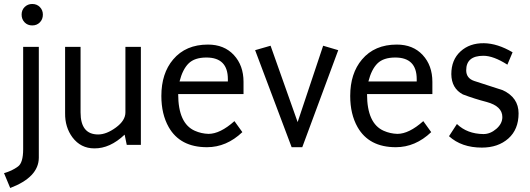

<svg xmlns="http://www.w3.org/2000/svg" viewBox="-33 -732 2677 970"><path d="M129.9 -603.5Q106.4 -603.5 91.3 -619.1Q76.2 -634.8 76.2 -658.2Q76.2 -681.6 91.8 -696.8Q107.4 -711.9 129.9 -711.9Q153.3 -711.9 168.5 -696.3Q183.6 -680.7 183.6 -658.2Q183.6 -634.8 168.5 -619.1Q153.3 -603.5 129.9 -603.5ZM57.6 109.4Q27.3 131.8 -12.7 142.6L18.6 217.8Q162.1 163.1 163.1 65.4V-495.1H84V21.5Q84 90.8 57.6 109.4Z M678.7 0H607.4L596.7 -51.8Q522.5 18.6 443.4 17.6Q375 17.6 333 -38.1Q294.9 -89.8 295.9 -160.2V-495.1H374V-164.1Q374 -52.7 462.9 -52.7Q504.9 -52.7 552.7 -87.9Q600.6 -123 600.6 -164.1V-495.1H678.7Z M867.2 -256.8Q867.2 -108.4 951.2 -71.3Q984.4 -56.6 1020.5 -55.7Q1079.1 -55.7 1151.4 -120.1L1191.4 -64.5Q1111.3 11.7 1012.7 11.7Q877 11.7 819.3 -89.8Q782.2 -155.3 782.2 -247.1Q782.2 -361.3 841.8 -431.6Q905.3 -506.8 1017.6 -506.8Q1099.6 -506.8 1148.4 -454.1Q1197.3 -401.4 1197.3 -318.4V-256.8ZM1118.2 -332Q1118.2 -441.4 1009.8 -441.4Q950.2 -441.4 919.9 -411.6Q889.6 -381.8 874 -320.3H1118.2Z M1494.1 11.7H1440.4L1255.9 -478.5L1334 -501L1470.7 -115.2L1599.6 -501L1675.8 -478.5Z M1821.3 -256.8Q1821.3 -108.4 1905.3 -71.3Q1938.5 -56.6 1974.6 -55.7Q2033.2 -55.7 2105.5 -120.1L2145.5 -64.5Q2065.4 11.7 1966.8 11.7Q1831.1 11.7 1773.4 -89.8Q1736.3 -155.3 1736.3 -247.1Q1736.3 -361.3 1795.9 -431.6Q1859.4 -506.8 1971.7 -506.8Q2053.7 -506.8 2102.5 -454.1Q2151.4 -401.4 2151.4 -318.4V-256.8ZM2072.3 -332Q2072.3 -441.4 1963.9 -441.4Q1904.3 -441.4 1874 -411.6Q1843.8 -381.8 1828.1 -320.3H2072.3Z M2401.4 13.7Q2298.8 13.7 2235.4 -43.9L2275.4 -105.5Q2327.1 -55.7 2409.2 -54.7Q2444.3 -54.7 2474.6 -81.1Q2504.9 -107.4 2504.9 -140.6Q2504.9 -195.3 2425.8 -216.8Q2365.2 -232.4 2305.7 -254.9Q2248 -285.2 2247.1 -357.4Q2247.1 -429.7 2293.5 -472.2Q2339.8 -514.6 2412.1 -513.7Q2480.5 -512.7 2556.6 -467.8L2530.3 -405.3Q2460 -450.2 2409.2 -450.2Q2322.3 -450.2 2322.3 -377Q2322.3 -336.9 2362.3 -323.2Q2389.6 -314.5 2506.8 -276.4Q2586.9 -239.3 2586.9 -159.2Q2586.9 -78.1 2535.2 -32.2Q2483.4 13.7 2401.4 13.7Z"/></svg>

Font: Puritan
Style: Regular
Weight: 400
Version: 2.0a